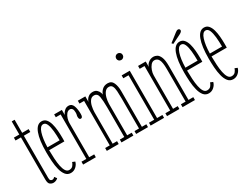

<svg xmlns="http://www.w3.org/2000/svg" viewBox="-67 -1219 2240 1734"><g transform="rotate(-30 1052.5 -352.0)"><path d="M111 9Q92.5 9 76.2 -2.8Q60 -14.5 60 -54.5V-493.5H3.5V-523.5H60V-660H90V-523.5H157.5V-493.5H90V-54.5Q90 -33 97.8 -26.5Q105.5 -20 113.5 -20Q124 -20 130.5 -24.8Q137 -29.5 141 -34.5L159 -11Q152.5 -3.5 139.2 2.8Q126 9 111 9Z M291.5 11Q258 11 237.8 -14.2Q217.5 -39.5 207.2 -80.2Q197 -121 193.8 -169Q190.5 -217 190.5 -262.5Q190.5 -389 216.5 -457.8Q242.5 -526.5 292.5 -526.5Q321.5 -526.5 339.2 -506Q357 -485.5 366.2 -452.8Q375.5 -420 378.8 -381.8Q382 -343.5 382 -308Q382 -297 382 -286.5Q382 -276 381.5 -266H222.5Q223 -220.5 225.5 -176.8Q228 -133 235.2 -97.5Q242.5 -62 256 -41Q269.5 -20 291.5 -20Q318 -20 331.5 -37.2Q345 -54.5 349 -70L376 -59Q369 -30.5 345.8 -9.8Q322.5 11 291.5 11ZM292.5 -496.5Q260.5 -496.5 242.5 -440.5Q224.5 -384.5 222.5 -296H349.5Q349.5 -348 345 -393.8Q340.5 -439.5 328.2 -468Q316 -496.5 292.5 -496.5Z M423.5 0V-30H474V-493.5H423.5V-523.5H504V-470Q504.5 -474.5 512.8 -488.2Q521 -502 536.5 -514.2Q552 -526.5 575 -526.5Q607.5 -526.5 620.8 -492Q634 -457.5 634 -405.5Q634 -369 614 -369Q595 -369 595 -398Q595 -409.5 597.8 -417Q600.5 -424.5 600.5 -443.5Q600.5 -469.5 591.2 -480.8Q582 -492 569 -492Q547.5 -492 533 -474.2Q518.5 -456.5 511.2 -432Q504 -407.5 504 -387.5V-30H556V0Z M670.5 0V-30H718.5V-493.5H670.5V-523.5H748.5V-465.5Q750.5 -476 759.2 -490.2Q768 -504.5 784.5 -515Q801 -525.5 825.5 -525.5Q852.5 -525.5 867.5 -511Q882.5 -496.5 888.5 -480Q894.5 -463.5 894.5 -457.5Q898.5 -480 921.5 -502.8Q944.5 -525.5 981 -525.5Q1022 -525.5 1037.8 -489Q1053.5 -452.5 1053.5 -403.5V-30H1100V0H976.5V-30H1023.5V-340Q1023.5 -385.5 1021.2 -419.8Q1019 -454 1008.8 -473Q998.5 -492 974.5 -492Q949 -492 932.8 -471.2Q916.5 -450.5 908.5 -419.5Q900.5 -388.5 900 -358V-30H947.5V0H823.5V-30H870V-340Q870 -408.5 862.8 -450.2Q855.5 -492 819 -492Q794 -492 778.5 -471Q763 -450 756 -419Q749 -388 748.5 -358V-30H794.5V0Z M1195.5 -645.5Q1180.5 -645.5 1170.5 -655.2Q1160.5 -665 1160.5 -679Q1160.5 -693.5 1170.5 -703.5Q1180.5 -713.5 1195.5 -713.5Q1208.5 -713.5 1218.5 -703.5Q1228.5 -693.5 1228.5 -679Q1228.5 -665 1218.5 -655.2Q1208.5 -645.5 1195.5 -645.5ZM1127.5 0V-30H1182V-493.5H1127.5V-523.5H1212V-30H1267.5V0Z M1298.5 0V-30H1348.5V-493.5H1298.5V-523.5H1378.5V-466.5Q1383.5 -490 1406.5 -508.2Q1429.5 -526.5 1459.5 -526.5Q1476 -526.5 1494.5 -516.8Q1513 -507 1526.2 -476.5Q1539.5 -446 1539.5 -383.5V-30H1589.5V0H1460.5V-30H1509.5V-370Q1509.5 -438.5 1495 -466.5Q1480.5 -494.5 1450.5 -494.5Q1429.5 -494.5 1413.2 -475.2Q1397 -456 1387.8 -429.2Q1378.5 -402.5 1378.5 -379V-30H1427.5V0Z M1730 11Q1696.5 11 1676.2 -14.2Q1656 -39.5 1645.8 -80.2Q1635.5 -121 1632.2 -169Q1629 -217 1629 -262.5Q1629 -389 1655 -457.8Q1681 -526.5 1731 -526.5Q1760 -526.5 1777.8 -506Q1795.5 -485.5 1804.8 -452.8Q1814 -420 1817.2 -381.8Q1820.5 -343.5 1820.5 -308Q1820.5 -297 1820.5 -286.5Q1820.5 -276 1820 -266H1661Q1661.5 -220.5 1664 -176.8Q1666.5 -133 1673.8 -97.5Q1681 -62 1694.5 -41Q1708 -20 1730 -20Q1756.5 -20 1770 -37.2Q1783.5 -54.5 1787.5 -70L1814.5 -59Q1807.5 -30.5 1784.2 -9.8Q1761 11 1730 11ZM1731 -496.5Q1699 -496.5 1681 -440.5Q1663 -384.5 1661 -296H1788Q1788 -348 1783.5 -393.8Q1779 -439.5 1766.8 -468Q1754.5 -496.5 1731 -496.5ZM1674 -536.5 1662 -550 1745 -614.5Q1761 -628.5 1775 -628.5Q1786 -628.5 1791 -619Q1793 -615.5 1793 -611Q1793 -601.5 1783.2 -593.5Q1773.5 -585.5 1762 -580Z M1985 11Q1951.5 11 1931.2 -14.2Q1911 -39.5 1900.8 -80.2Q1890.5 -121 1887.2 -169Q1884 -217 1884 -262.5Q1884 -389 1910 -457.8Q1936 -526.5 1986 -526.5Q2015 -526.5 2032.8 -506Q2050.5 -485.5 2059.8 -452.8Q2069 -420 2072.2 -381.8Q2075.5 -343.5 2075.5 -308Q2075.5 -297 2075.5 -286.5Q2075.5 -276 2075 -266H1916Q1916.5 -220.5 1919 -176.8Q1921.5 -133 1928.8 -97.5Q1936 -62 1949.5 -41Q1963 -20 1985 -20Q2011.5 -20 2025 -37.2Q2038.5 -54.5 2042.5 -70L2069.5 -59Q2062.5 -30.5 2039.2 -9.8Q2016 11 1985 11ZM1986 -496.5Q1954 -496.5 1936 -440.5Q1918 -384.5 1916 -296H2043Q2043 -348 2038.5 -393.8Q2034 -439.5 2021.8 -468Q2009.5 -496.5 1986 -496.5Z"/></g></svg>

Font: Imbue 10pt Thin
Style: Regular
Weight: 100
Designer: Tyler Finck
Foundry: Etcetera Type Company
Version: Version 1.102; ttfautohint (v1.8.3)